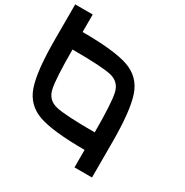

<svg xmlns="http://www.w3.org/2000/svg" viewBox="-196 -1031 1142 1187"><g transform="rotate(30 375.0 -437.5)"><path d="M500 0V-125Q273.4 -125 171.9 -160.2Q70.3 -195.3 35.2 -296.9Q0 -398.4 0 -625V-875H125V-750Q351.6 -750 453.1 -714.8Q554.7 -679.7 589.8 -578.1Q625 -476.6 625 -250V0ZM125 -625Q125 -414.1 140.6 -347.7Q156.2 -281.2 222.7 -265.6Q289.1 -250 500 -250Q500 -460.9 484.4 -527.3Q468.8 -593.8 402.3 -609.4Q335.9 -625 125 -625Z"/></g></svg>

Font: CraftyPE
Style: Regular
Weight: 400
Designer: Erek Butcher
Foundry: Haunted Coop
Version: Version 0.018;April 4, 2024;FontCreator 15.0.0.2962 64-bit